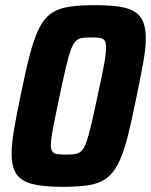

<svg xmlns="http://www.w3.org/2000/svg" viewBox="-20 -716 585 744"><path d="M222 8Q148 8 105 -3Q62 -14 43.5 -42Q25 -70 25 -120Q25 -161 35 -218Q45 -275 60 -347Q79 -441 95.5 -504Q112 -567 131 -605.5Q150 -644 177.5 -663.5Q205 -683 246 -689.5Q287 -696 346 -696Q403 -696 441 -690.5Q479 -685 501.5 -671Q524 -657 534.5 -632Q545 -607 545 -568Q545 -529 535 -473.5Q525 -418 509 -341Q490 -246 473.5 -182Q457 -118 437 -80Q417 -42 389.5 -23Q362 -4 321.5 2Q281 8 222 8ZM238 -117Q259 -117 273 -119.5Q287 -122 297 -132.5Q307 -143 315.5 -167.5Q324 -192 334 -234.5Q344 -277 358 -344Q375 -421 383 -465Q391 -509 391 -532Q391 -551 385.5 -559Q380 -567 366.5 -569Q353 -571 332 -571Q310 -571 296 -568.5Q282 -566 272 -555Q262 -544 253.5 -520Q245 -496 235 -453.5Q225 -411 211 -344Q201 -298 193.5 -260.5Q186 -223 181.5 -197Q177 -171 177 -155Q177 -137 183 -128.5Q189 -120 203 -118.5Q217 -117 238 -117Z"/></svg>

Font: Saira SemiCondensed
Style: Bold Italic
Weight: 700
Width: 4
Italic angle: -12°
Designer: Hector Gatti with collaboration of the Omnibus-Type team
Foundry: Omnibus-Type
Version: Version 1.101